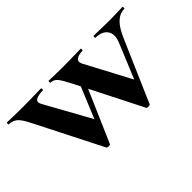

<svg xmlns="http://www.w3.org/2000/svg" viewBox="-78 -612 840 840"><g transform="rotate(-45 342.5 -191.5)"><path d="M461 -1 308 -303Q286 -346 274 -360Q262 -374 243 -374Q241 -374 241 -380Q241 -386 243 -386Q258 -386 277 -385Q296 -384 329 -384Q366 -384 392.5 -385Q419 -386 441 -386Q443 -386 443 -380Q443 -374 441 -374Q416 -374 403 -364Q390 -354 400 -335L519 -111L469 -22L578 -285Q595 -326 578 -350Q561 -374 522 -374Q519 -374 519 -380Q519 -386 522 -386Q545 -386 566.5 -385Q588 -384 622 -384Q647 -384 662 -385Q677 -386 699 -386Q702 -386 702 -380Q702 -374 699 -374Q671 -374 648.5 -352.5Q626 -331 606 -284L483 -1Q482 3 472.5 3Q463 3 461 -1ZM215 -1 62 -303Q40 -348 24 -361Q8 -374 -14 -374Q-17 -374 -17 -380Q-17 -386 -14 -386Q3 -386 24.5 -385Q46 -384 83 -384Q120 -384 146.5 -385Q173 -386 195 -386Q198 -386 198 -380Q198 -374 195 -374Q170 -374 153.5 -366Q137 -358 150 -335L274 -111L223 -22L332 -285L360 -284L237 -1Q236 3 226.5 3Q217 3 215 -1Z"/></g></svg>

Font: Cormorant Light
Style: Bold
Weight: 700
Version: Version 4.000